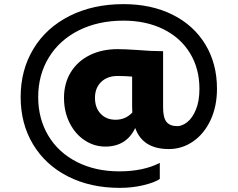

<svg xmlns="http://www.w3.org/2000/svg" viewBox="-20 -700 1151 930"><path d="M290 -226Q290 -296 322.5 -349.5Q355 -403 414 -432.5Q473 -462 550 -462Q583 -462 643 -458Q713 -452 770 -452V-180Q770 -130 786.5 -109.5Q803 -89 839 -89Q862 -89 887 -108.5Q912 -128 929 -169Q946 -210 946 -270Q946 -368 900 -443Q854 -518 770.5 -559Q687 -600 578 -600Q456 -600 362 -553Q268 -506 216.5 -421.5Q165 -337 165 -230Q165 -125 214 -43Q263 39 352.5 84.5Q442 130 558 130Q674 130 754 89V167Q729 184 675 197Q621 210 560 210Q418 210 309 154.5Q200 99 140 -1Q80 -101 80 -230Q80 -361 142 -463.5Q204 -566 317.5 -623Q431 -680 578 -680Q713 -680 815.5 -629Q918 -578 974.5 -485Q1031 -392 1031 -270Q1031 -185 1000 -118.5Q969 -52 915.5 -15Q862 22 798 22Q671 22 635 -80Q592 10 490 10Q436 10 390 -20.5Q344 -51 317 -105Q290 -159 290 -226ZM540 -120Q588 -120 621 -155L620 -180V-329Q583 -332 550 -332Q500 -332 470 -303Q440 -274 440 -226Q440 -178 467.5 -149Q495 -120 540 -120Z"/></svg>

Font: Madhuban Bold
Style: Regular
Weight: 700
Designer: jaikishan Patel
Foundry: MagicType
Version: Version 1.000